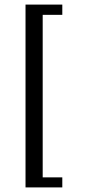

<svg xmlns="http://www.w3.org/2000/svg" viewBox="-20 -648 384 841"><path d="M91.8 172.9V-627.9H252.9V-583H167V128.9H252.9V172.9Z"/></svg>

Font: Padauk GrcRegTest
Style: Regular
Weight: 500
Designer: Debbi Hosken
Foundry: SIL
Version: Version 2.0